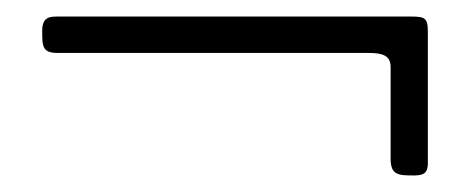

<svg xmlns="http://www.w3.org/2000/svg" viewBox="-20 -252 567 232"><path d="M31 -215C31 -196 31 -188 50 -188H426C442 -188 452 -185 452 -171V-60C452 -40 462 -40 481 -40C494 -40 497 -45 497 -55V-213C497 -230 494 -232 477 -232H50C41 -232 31 -232 31 -215Z"/></svg>

Font: OFL Sorts Mill Goudy
Style: Regular
Weight: 500
Version: Version 003.000